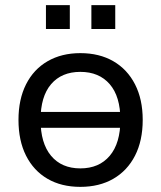

<svg xmlns="http://www.w3.org/2000/svg" viewBox="-20 -719 627 748"><path d="M293 9Q219 9 165 -22.5Q111 -54 81.5 -112.5Q52 -171 52 -252Q52 -332 81.5 -390.5Q111 -449 165.5 -480.5Q220 -512 293 -512Q367 -512 421.5 -480.5Q476 -449 506 -390.5Q536 -332 536 -252Q536 -171 506 -112.5Q476 -54 421.5 -22.5Q367 9 293 9ZM293 -63Q366 -63 407.5 -112Q449 -161 449 -252Q449 -343 407.5 -391Q366 -439 293 -439Q220 -439 179 -391Q138 -343 138 -252Q138 -161 179 -112Q220 -63 293 -63ZM106 -221V-283H482V-221ZM336 -606V-699H429V-606ZM159 -606V-699H252V-606Z"/></svg>

Font: Mulish Medium
Style: Regular
Weight: 500
Designer: Vernon Adams
Foundry: Vernon Adams
Version: Version 3.603; ttfautohint (v1.8.3)